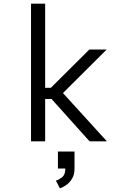

<svg xmlns="http://www.w3.org/2000/svg" viewBox="-20 -770 690 1046"><path d="M149 0V-750H226V-291.5H257L466.5 -500H561L323 -263L562.5 0H468L261 -230.5H226V0ZM295.5 148V55.5H386V148Q386 182.5 371.8 204.8Q357.5 227 338.8 239.5Q320 252 306.5 256L284.5 214Q298.5 210.5 317.2 196.5Q336 182.5 336 148Z"/></svg>

Font: Trispace Light
Style: Regular
Weight: 300
Designer: Tyler Finck
Foundry: Etcetera Type Company
Version: Version 1.210; ttfautohint (v1.8.3)